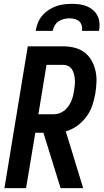

<svg xmlns="http://www.w3.org/2000/svg" viewBox="-20 -975 540 995"><path d="M3 0 124 -735H307Q337 -735 365.5 -728Q394 -721 416.5 -704.5Q439 -688 453.5 -663Q468 -638 474.5 -610Q481 -582 480 -551.5Q479 -521 474 -491Q469 -460 458.5 -429Q448 -398 428 -370.5Q408 -343 380 -323Q352 -303 321 -294L411 0H294L205 -287H163L115 0ZM179 -383H260Q274 -383 288 -388Q302 -393 314 -402.5Q326 -412 334.5 -424.5Q343 -437 349 -450.5Q355 -464 358.5 -478Q362 -492 364 -506Q366 -521 367.5 -535Q369 -549 368 -563.5Q367 -578 363.5 -591Q360 -604 353 -615.5Q346 -627 333.5 -633Q321 -639 307 -639H221ZM165 -815Q168 -835 176 -855.5Q184 -876 198 -893Q212 -910 231 -922.5Q250 -935 270 -942.5Q290 -950 311 -952.5Q332 -955 352 -955Q373 -955 392.5 -952.5Q412 -950 430 -942.5Q448 -935 462.5 -922.5Q477 -910 485.5 -893Q494 -876 495.5 -855.5Q497 -835 493 -815H405Q407 -829 403.5 -842.5Q400 -856 390.5 -864.5Q381 -873 367.5 -876.5Q354 -880 340 -880Q326 -880 311 -876.5Q296 -873 283.5 -864.5Q271 -856 263.5 -842.5Q256 -829 253 -815Z"/></svg>

Font: Iosevka SS04
Style: Bold Italic
Weight: 700
Italic angle: -9°
Monospace: yes
Designer: Belleve Invis
Foundry: Belleve Invis
Version: Version 19.0.0; ttfautohint (v1.8.4)